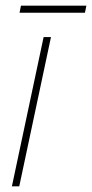

<svg xmlns="http://www.w3.org/2000/svg" viewBox="-20 -658 325 678"><path d="M22 0 134 -527H160L48 0ZM49 -613 54 -638H285L280 -613Z"/></svg>

Font: Noto Sans SemiCondensed Thin
Style: Italic
Weight: 100
Width: 4
Italic angle: -12°
Designer: Monotype Design Team
Foundry: Monotype Imaging Inc.
Version: Version 2.013; ttfautohint (v1.8.4.7-5d5b)